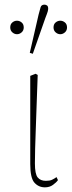

<svg xmlns="http://www.w3.org/2000/svg" viewBox="-20 -792 308 825"><path d="M173 13Q146 13 128 -7Q110 -27 110 -87V-466L133 -475L142 -470Q139 -389 137 -330.5Q135 -272 133.5 -229.5Q132 -187 131 -154Q130 -121 130 -90Q130 -44 142 -29.5Q154 -15 177 -15Q194 -15 203.5 -19.5Q213 -24 223 -31L229 -18Q222 -8 207.5 2.5Q193 13 173 13ZM53 -645Q42 -645 33 -653Q24 -661 24 -674Q24 -688 33 -695.5Q42 -703 53 -703Q64 -703 73 -695.5Q82 -688 82 -674Q82 -661 73 -653Q64 -645 53 -645ZM121 -561 108 -565 146 -730Q151 -750 154.5 -761Q158 -772 171 -772Q177 -772 182 -768.5Q187 -765 187 -755Q187 -750 185 -742.5Q183 -735 175 -715ZM239 -645Q228 -645 219 -653Q210 -661 210 -674Q210 -688 219 -695.5Q228 -703 239 -703Q250 -703 259 -695.5Q268 -688 268 -674Q268 -661 259 -653Q250 -645 239 -645Z"/></svg>

Font: Source Serif 4 ExtraLight
Style: Regular
Weight: 200
Designer: Frank Grießhammer
Foundry: Adobe
Version: Version 4.005;hotconv 1.1.0;makeotfexe 2.6.0